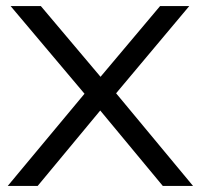

<svg xmlns="http://www.w3.org/2000/svg" viewBox="-20 -615 664 635"><path d="M518.5 0 311.5 -249.5 259.5 -305 15 -595H115L312.5 -361L364 -306.5L618.5 0ZM5.5 0 259.5 -305 312.5 -361 509.5 -595H606L364 -306.5L311.5 -249.5L104.5 0Z"/></svg>

Font: Encode Sans SC Expanded
Style: Regular
Weight: 400
Width: 7
Designer: Multiple Designers
Foundry: Impallari Type
Version: Version 3.002